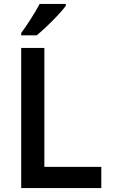

<svg xmlns="http://www.w3.org/2000/svg" viewBox="-20 -958 603 978"><path d="M88 0V-714H206V-108H496V0ZM88 -790Q113 -824 138.5 -864Q164 -904 182 -938H315V-928Q301 -909 275 -881Q249 -853 219.5 -825Q190 -797 167 -778H88Z"/></svg>

Font: Noto Sans Mono SemiCondensed SemiBold
Style: Regular
Weight: 600
Width: 4
Designer: Monotype Design Team
Foundry: Monotype Imaging Inc.
Version: Version 2.014; ttfautohint (v1.8.4.7-5d5b)